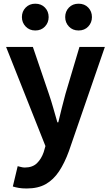

<svg xmlns="http://www.w3.org/2000/svg" viewBox="-20 -820 614 1064"><path d="M127.8 224.5Q103.1 224.5 85.2 221.5Q67.3 218.5 51.1 213.5L78 100.9Q86 102.6 96.5 105.5Q106.9 108.4 117.3 108.4Q160.3 108.4 185 84.2Q209.6 60 222.2 22.8L231.8 -10.6L13.8 -559.8H162.2L250.7 -300Q263.7 -262.1 275 -222.2Q286.2 -182.3 298 -141.9H303Q312.1 -181.5 322.4 -221.4Q332.7 -261.3 342.9 -300L420.3 -559.8H561.1L362 17.1Q338.1 83 307.3 129.4Q276.5 175.8 233.7 200.2Q191 224.5 127.8 224.5ZM175.6 -651.1Q143.2 -651.1 122.3 -672.9Q101.4 -694.7 101.4 -725.3Q101.4 -756.7 122.3 -778.1Q143.2 -799.5 175.6 -799.5Q208.6 -799.5 229.1 -778.1Q249.6 -756.7 249.6 -725.3Q249.6 -694.7 229.1 -672.9Q208.6 -651.1 175.6 -651.1ZM415.5 -651.1Q382.4 -651.1 361.9 -672.9Q341.3 -694.7 341.3 -725.3Q341.3 -756.7 361.9 -778.1Q382.4 -799.5 415.5 -799.5Q448.5 -799.5 469 -778.1Q489.5 -756.7 489.5 -725.3Q489.5 -694.7 469 -672.9Q448.5 -651.1 415.5 -651.1Z"/></svg>

Font: Shanggu Sans SC VF
Style: Regular
Weight: 250
Designer: GuiWonder
Version: Version 1.021